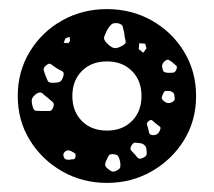

<svg xmlns="http://www.w3.org/2000/svg" viewBox="-20 -730 470 422"><path d="M215 -328Q161 -328 116.5 -353.5Q72 -379 45.5 -422Q19 -465 19 -519Q19 -573 45.5 -616.5Q72 -660 116.5 -685Q161 -710 215 -710Q269 -710 313.5 -685Q358 -660 384.5 -616.5Q411 -573 411 -519Q411 -465 384.5 -422Q358 -379 313.5 -353.5Q269 -328 215 -328ZM253 -658Q251 -667 249.5 -672Q248 -677 239 -679Q229 -680 225 -676.5Q221 -673 216 -665Q211 -655 209 -649Q207 -643 215 -635Q224 -626 230.5 -624.5Q237 -623 248 -629Q258 -634 256 -640.5Q254 -647 253 -658ZM133 -649 124 -646 120 -636 130 -635 134 -640ZM299 -634 286 -635 285 -622 295 -614 302 -624ZM359 -593Q354 -596 351.5 -598Q349 -600 344 -597Q334 -590 337 -580Q338 -573 341.5 -571.5Q345 -570 351 -570Q358 -570 361.5 -570.5Q365 -571 368 -578Q370 -584 367 -586Q364 -588 359 -593ZM215 -443Q249 -443 270 -464Q291 -485 291 -519Q291 -553 270 -574Q249 -595 215 -595Q181 -595 160 -574Q139 -553 139 -519Q139 -485 160 -464Q181 -443 215 -443ZM103 -581Q96 -586 92 -589Q88 -592 81 -586Q75 -581 76 -576.5Q77 -572 80 -564Q83 -556 85 -552Q87 -548 96 -548Q106 -548 111 -550Q116 -552 119 -562Q122 -571 116.5 -573.5Q111 -576 103 -581ZM352 -530Q347 -530 344 -530Q341 -530 339 -525Q336 -519 335.5 -515.5Q335 -512 340 -508Q349 -500 359 -506Q364 -509 364 -512.5Q364 -516 363 -522Q361 -529 352 -530ZM85 -515Q77 -521 73 -525Q69 -529 60 -524Q51 -517 50 -511.5Q49 -506 52 -495Q54 -487 59.5 -486.5Q65 -486 74 -486Q83 -486 88.5 -486Q94 -486 97 -494Q100 -502 96 -505.5Q92 -509 85 -515ZM323 -458Q318 -462 315 -465Q312 -468 307 -464Q302 -460 303 -456.5Q304 -453 306 -446Q307 -440 308.5 -436.5Q310 -433 317 -433Q328 -433 332 -445Q334 -450 331 -452Q328 -454 323 -458ZM302 -401Q301 -412 290 -415Q282 -416 277.5 -416.5Q273 -417 269 -410Q265 -403 268 -399.5Q271 -396 277 -390Q281 -384 284.5 -382Q288 -380 294 -383Q301 -386 302 -389.5Q303 -393 302 -401ZM136 -398Q128 -402 122 -396Q117 -391 121 -383Q124 -378 133 -379Q138 -380 141.5 -380Q145 -380 146 -386Q147 -392 144 -393.5Q141 -395 136 -398ZM230 -391Q222 -392 219.5 -388.5Q217 -385 214 -378Q211 -372 211 -368Q211 -364 217 -359Q223 -354 227 -353Q231 -352 238 -356Q244 -359 244.5 -363.5Q245 -368 244 -375Q242 -383 240 -386.5Q238 -390 230 -391Z"/></svg>

Font: Rubik Moonrocks
Style: Regular
Weight: 400
Designer: Hubert and Fischer, NaN
Foundry: Hubert and Fischer, NaN
Version: Version 2.200